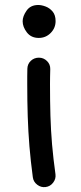

<svg xmlns="http://www.w3.org/2000/svg" viewBox="-20 -588 325 774"><path d="M71.3 -502.4Q71.3 -522.5 87.2 -545.2Q103 -567.9 134.3 -567.9Q147.5 -567.9 163.8 -561.8Q180.2 -555.7 192.1 -541.5Q204.1 -527.3 204.1 -502.9Q204.1 -475.1 184.3 -455.1Q164.6 -435.1 136.2 -435.1Q105.5 -435.1 88.4 -457.3Q71.3 -479.5 71.3 -502.4ZM164.1 166Q145.5 168.5 130.1 156.7Q114.7 145 112.3 126.5Q103.5 60.5 98.6 1.5Q93.8 -57.6 91.8 -118.4Q89.8 -179.2 89.8 -250Q89.8 -264.2 89.8 -279.8Q89.8 -295.4 90.3 -311Q90.8 -330.1 104.2 -342.8Q117.7 -355.5 136.7 -355.5Q155.8 -355.5 169.4 -342Q183.1 -328.6 182.6 -309.6Q182.1 -294.4 181.9 -279.3Q181.6 -264.2 181.6 -250Q181.6 -180.2 183.3 -121.1Q185.1 -62 189.9 -5.4Q194.8 51.3 203.6 114.3Q206.1 132.8 194.3 148.2Q182.6 163.6 164.1 166Z"/></svg>

Font: Mikhak-FD Medium
Style: Regular
Weight: 500
Designer: Amin Abedi
Version: Version 3.2